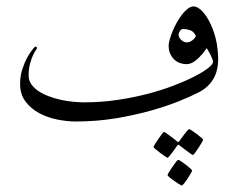

<svg xmlns="http://www.w3.org/2000/svg" viewBox="-20 -378 746 602"><path d="M664.1 -194.8Q664.1 -155.3 648.4 -129.6Q632.8 -104 604 -88.9Q580.6 -76.7 541.3 -60.8Q502 -44.9 451.4 -30.8Q400.9 -16.6 341.6 -6.8Q282.2 2.9 217.8 2.9Q190.4 2.9 159.7 -3.2Q128.9 -9.3 103 -23.2Q77.1 -37.1 60.1 -59.6Q43 -82 43 -115.2Q43 -139.2 49.8 -160.4Q56.6 -181.6 65.4 -197.5Q74.2 -213.4 81.8 -222.7Q89.4 -231.9 90.8 -231.9Q92.3 -231.9 94.2 -230.7Q96.2 -229.5 96.2 -228Q96.2 -226.1 92 -220.2Q87.9 -214.4 83 -203.6Q78.1 -192.9 74 -177.5Q69.8 -162.1 69.8 -141.1Q69.8 -126 78.1 -114Q86.4 -102.1 100.1 -92.8Q113.8 -83.5 131.6 -76.7Q149.4 -69.8 168.9 -65.4Q188.5 -61 208 -59.1Q227.5 -57.1 244.1 -57.1Q296.4 -57.1 346.7 -64.5Q397 -71.8 441.9 -83.5Q486.8 -95.2 524.4 -109.6Q562 -124 589.6 -138.2Q617.2 -152.3 632.6 -164.6Q647.9 -176.8 647.9 -184.1Q647.9 -188 645.3 -194.3Q642.6 -200.7 639.4 -207.3Q636.2 -213.9 632.8 -219.5Q629.4 -225.1 627.9 -227.1Q614.3 -206.1 597.4 -191.4Q580.6 -176.8 564.9 -176.8Q555.7 -176.8 545.7 -179.9Q535.6 -183.1 527.6 -190.2Q519.5 -197.3 514.2 -208.3Q508.8 -219.2 508.8 -234.9Q508.8 -242.7 512.2 -254.6Q515.6 -266.6 521.2 -280.3Q526.9 -293.9 534.7 -307.9Q542.5 -321.8 551 -332.8Q559.6 -343.8 568.8 -350.8Q578.1 -357.9 586.9 -357.9Q594.7 -357.9 603 -352.3Q611.3 -346.7 619.4 -336.9Q627.4 -327.1 634.5 -314.2Q641.6 -301.3 647 -287.1Q656.2 -262.7 660.2 -238Q664.1 -213.4 664.1 -194.8ZM594.2 -265.1Q587.9 -279.3 576.4 -283.2Q564.9 -287.1 555.2 -287.1Q548.3 -287.1 544.2 -280.8Q540 -274.4 540 -269Q540 -264.6 542.2 -260.5Q544.4 -256.3 548.1 -252.9Q551.8 -249.5 556.2 -247.3Q560.5 -245.1 564.9 -245.1Q574.2 -245.1 582.5 -251.2Q590.8 -257.3 594.2 -265.1ZM616.7 60.1Q616.7 62 612.3 69.6Q607.9 77.1 602.3 85.7Q596.7 94.2 591.6 101.1Q586.4 107.9 584.5 107.9Q583.5 107.9 576.9 103.3Q570.3 98.6 562.5 92.8Q553.7 85.9 542.5 77.6Q539.6 75.2 538.3 75.7Q537.1 76.2 535.6 78.6Q527.8 88.9 522 97.7Q516.6 105 511.7 110.8Q506.8 116.7 505.4 116.7Q504.4 116.7 497.3 112.1Q490.2 107.4 482.2 101.3Q474.1 95.2 467.8 89.8Q461.4 84.5 461.4 83Q461.4 81.5 466.1 73.7Q470.7 65.9 476.6 57.6Q482.4 49.3 487.5 42.5Q492.7 35.6 493.7 35.6Q496.1 35.6 502.4 40.3Q508.8 44.9 516.1 50.3Q524.9 56.6 534.7 64.9Q537.6 67.4 538.6 67.6Q539.6 67.9 542.5 64L556.2 45.4Q561.5 38.6 566.4 32.7Q571.3 26.9 572.8 26.9Q574.7 26.9 581.8 31.5Q588.9 36.1 596.7 42Q604.5 47.9 610.6 53.2Q616.7 58.6 616.7 60.1ZM582.5 156.7Q582.5 158.2 578.1 165.8Q573.7 173.3 568.4 181.6Q563 189.9 557.6 196.8Q552.2 203.6 549.8 203.6Q548.3 203.6 541.3 199.2Q534.2 194.8 526.1 189.2Q518.1 183.6 511.7 178.2Q505.4 172.9 505.4 170.9Q505.4 168.9 510 161.4Q514.6 153.8 520.5 145.3Q526.4 136.7 531.7 129.9Q537.1 123 538.6 123Q540.5 123 547.6 127.7Q554.7 132.3 562.5 138.4Q570.3 144.5 576.4 149.9Q582.5 155.3 582.5 156.7Z"/></svg>

Font: Scheherazade Urdu
Style: Regular
Weight: 400
Designer: SIL International
Foundry: SIL International
Version: Version 1.005 (build 117/117)